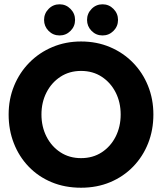

<svg xmlns="http://www.w3.org/2000/svg" viewBox="-20 -866 782 898"><path d="M173.9 -330.5Q173.9 -273.6 197.4 -227.2Q220.9 -180.9 262.6 -153.7Q304.3 -126.4 359.1 -126.4Q414.4 -126.4 456 -153.7Q497.6 -180.9 521 -227.2Q544.4 -273.6 544.4 -330.5Q544.4 -387.4 521 -433.5Q497.6 -479.6 456 -506.9Q414.4 -534.3 359.1 -534.3Q304.3 -534.3 262.6 -506.9Q220.9 -479.6 197.4 -433.5Q173.9 -387.4 173.9 -330.5ZM20.4 -330.5Q20.4 -402.5 46 -464.8Q71.6 -527 117.6 -573.5Q163.5 -620 225.3 -646Q287.1 -672 359.1 -672Q432.2 -672 493.9 -646Q555.6 -620 601.3 -573.5Q647.1 -527 672.2 -464.8Q697.4 -402.5 697.4 -330.5Q697.4 -258 672.8 -195.8Q648.1 -133.5 602.8 -86.8Q557.4 -40 495.5 -14Q433.6 12 359.1 12Q283.2 12 221 -14Q158.9 -40 114 -86.8Q69.1 -133.5 44.8 -195.8Q20.4 -258 20.4 -330.5ZM258.7 -845.9Q288.6 -845.9 309.8 -824.3Q331.1 -802.8 331.1 -772.8Q331.1 -742.8 309.8 -721.5Q288.6 -700.2 258.7 -700.2Q228.4 -700.2 207.2 -721.6Q186.1 -743.1 186.1 -772.8Q186.1 -802.6 207.2 -824.2Q228.4 -845.9 258.7 -845.9ZM459.6 -845.9Q489.5 -845.9 510.8 -824.3Q532 -802.8 532 -772.8Q532 -742.8 510.8 -721.5Q489.5 -700.2 459.6 -700.2Q429.3 -700.2 408.2 -721.6Q387.1 -743.1 387.1 -772.8Q387.1 -802.6 408.2 -824.2Q429.3 -845.9 459.6 -845.9Z"/></svg>

Font: League Spartan Extralight
Style: Regular
Weight: 200
Foundry: The League of Moveable Type
Version: Version 2.300; ttfautohint (v1.8.3)